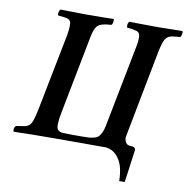

<svg xmlns="http://www.w3.org/2000/svg" viewBox="-87 -732 947 970"><g transform="rotate(10 386.5 -247.0)"><path d="M146 -647.9H157.2Q227.5 -646 270 -646H287.1Q301.3 -646 338.4 -646.5Q375.5 -647 395 -647Q403.8 -647.9 418 -647.9Q422.4 -640.6 417 -624Q417 -620.1 411.1 -616.2Q408.7 -616.2 404.1 -615.7Q399.4 -615.2 397 -615.2Q378.4 -613.8 367.2 -609.9Q347.2 -605.5 336.7 -590.3Q326.2 -575.2 318.8 -540L238.8 -127.9Q232.9 -97.7 232.9 -78.1Q231.9 -69.3 233.9 -59.1Q237.8 -39.1 264.2 -36.1Q279.3 -35.2 311 -35.2H362.8Q386.2 -35.2 398.9 -36.1Q411.6 -37.1 426 -40.8Q440.4 -44.4 448 -52.5Q455.6 -60.5 462.4 -74.5Q469.2 -88.4 473.1 -109.9L557.1 -540Q561.5 -565.9 560.1 -581.1Q560.1 -606 536.1 -609.9Q524.9 -613.8 506.8 -615.2Q504.9 -615.2 500.5 -615.7Q496.1 -616.2 494.1 -616.2Q491.2 -618.2 491.2 -624Q489.7 -638.7 499 -647.9Q503.4 -647.9 515.9 -647.5Q528.3 -647 536.1 -647Q553.2 -647 584.5 -646.5Q615.7 -646 627.9 -646H645Q687.5 -646 759.8 -647.9H771Q775.4 -640.6 770 -624Q770 -620.1 764.2 -616.2Q761.7 -616.2 757.1 -615.7Q752.4 -615.2 750 -615.2Q747.1 -614.7 740 -614Q732.9 -613.3 730 -612.8Q710.4 -610.4 700 -601.8Q689.5 -593.3 682.1 -573.2Q674.8 -550.3 669.9 -527.8L584 -81.1Q582 -73.2 582 -68.8Q582 -52.7 589.8 -41.7Q597.7 -30.8 612.8 -30.8Q639.2 -30.8 639.2 -14.2L616.2 153.8H587.9Q587.4 113.8 578.6 81.5Q569.8 49.3 547.6 25.4Q525.4 1.5 492.2 -2H276.9Q106 -2 21 1Q17.1 -1.5 17.1 -6.8Q17.1 -24.4 26.9 -29.8Q39.1 -32.2 42 -32.2Q52.2 -33.7 61 -35.2Q80.6 -37.6 91.3 -45.9Q102.1 -54.2 108.9 -75.2Q116.2 -97.2 122.1 -126L201.2 -527.8Q206.1 -558.1 206.1 -573.2Q206.1 -585.9 205.1 -590.8Q202.1 -601.6 194.6 -606.4Q187 -611.3 172.9 -612.8Q169.9 -613.3 162.8 -614Q155.8 -614.7 152.8 -615.2Q150.9 -615.2 146.7 -615.7Q142.6 -616.2 140.1 -616.2Q137.2 -618.2 137.2 -624Q137.2 -640.6 146 -647.9Z"/></g></svg>

Font: Common Serif SemiBold
Style: Italic
Weight: 600
Italic angle: -12°
Designer: Philipp H. Poll, Khaled Hosny
Foundry: Stefan Peev, Context Ltd.
Version: Version 1.026